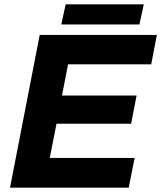

<svg xmlns="http://www.w3.org/2000/svg" viewBox="-20 -860 739 880"><path d="M26 0 162 -700H699L673 -565H292L264 -422H606L581 -293H239L208 -136H597L570 0ZM261 -748 281 -840H639L619 -748Z"/></svg>

Font: REM SemiBold
Style: Italic
Weight: 600
Italic angle: -11°
Designer: Octavio Pardo
Foundry: Ashler Design
Version: Version 1.005;gftools[0.9.28]